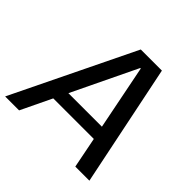

<svg xmlns="http://www.w3.org/2000/svg" viewBox="-204 -870 1041 1041"><g transform="rotate(45 316.0 -350.0)"><path d="M310 -700H472L616 0H508L473 -177H162L77 0H-30ZM457 -255 383 -627H379L200 -255Z"/></g></svg>

Font: Pathway Extreme 8pt Thin 12pt Medium
Style: Italic
Weight: 500
Italic angle: -8°
Version: Version 1.001;gftools[0.9.26]